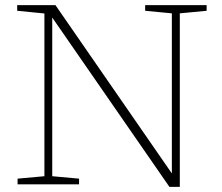

<svg xmlns="http://www.w3.org/2000/svg" viewBox="-20 -718 864 748"><path d="M153 -31.5V-665.5L47 -676V-698H196L658 -30L649.5 -3.5V-666L545.5 -676V-698H785V-676L680.5 -666V10H640L172.5 -665.5L183.5 -669.5V-31.5L288 -22V0H48.5V-22Z"/></svg>

Font: Newsreader 9pt ExtraLight
Style: Regular
Weight: 250
Designer: Hugues Gentile
Foundry: Production Type
Version: Version 1.003